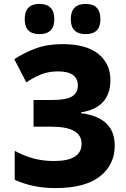

<svg xmlns="http://www.w3.org/2000/svg" viewBox="-20 -949 640 979"><path d="M262 10Q414 10 489.5 -49.5Q565 -109 565 -207Q565 -350 393 -372V-376Q543 -400 543 -541Q543 -624 481.5 -674Q420 -724 298 -724Q221 -724 160.5 -701.5Q100 -679 53 -647L114 -529Q148 -552 187 -568.5Q226 -585 276 -585Q377 -585 377 -512Q377 -477 348.5 -458Q320 -439 238 -439H151V-303H243Q396 -303 396 -216Q396 -128 255 -128Q197 -128 147.5 -142Q98 -156 55 -180V-32Q97 -13 148.5 -1.5Q200 10 262 10ZM417 -775Q492 -775 492 -851Q492 -929 417 -929Q341 -929 341 -851Q341 -775 417 -775ZM181 -775Q257 -775 257 -851Q257 -929 181 -929Q106 -929 106 -851Q106 -775 181 -775Z"/></svg>

Font: Noto Sans Mono Extra
Style: Regular
Weight: 800
Designer: Monotype Design Team
Foundry: Monotype Imaging Inc.
Version: Version 1.900